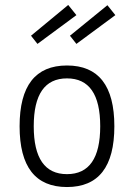

<svg xmlns="http://www.w3.org/2000/svg" viewBox="-20 -745 540 774"><path d="M59 -236Q59 -481 250 -481Q441 -481 441 -236Q441 9 250 9Q59 9 59 -236ZM250 -429Q116 -429 116 -236Q116 -43 250 -43Q384 -43 384 -236Q384 -429 250 -429ZM105 -601 255 -725 288 -684 131 -568ZM262 -601 413 -724 445 -684 288 -568Z"/></svg>

Font: Lekton
Style: Regular
Weight: 400
Designer: Paolo Mazzetti, Luciano Perondi, Raffaele Flato, Elena Papassissa, Emilio Macchia, Michela Povoleri, Tobias Seemiller, R
Version: Version 34.000